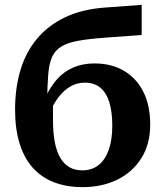

<svg xmlns="http://www.w3.org/2000/svg" viewBox="-20 -760 675 790"><path d="M413 -729 563 -740V-616L412 -605Q344 -600 300.5 -592Q257 -584 231.5 -568Q206 -552 194 -525Q182 -498 178.5 -454.5Q175 -411 174 -347L198 -357Q198 -341 198 -326Q198 -311 198 -296.5Q198 -282 198 -268Q198 -214 205.5 -175Q213 -136 228.5 -110Q244 -84 266.5 -71.5Q289 -59 319 -59Q357 -59 384.5 -80Q412 -101 427 -142.5Q442 -184 442 -243Q442 -299 430 -338.5Q418 -378 393 -399Q368 -420 329 -420Q298 -420 271 -405Q244 -390 221.5 -361Q199 -332 181 -289L168 -361Q189 -406 216.5 -436Q244 -466 282 -482.5Q320 -499 369 -499Q438 -499 489.5 -469Q541 -439 569.5 -383Q598 -327 598 -247Q598 -167 561.5 -109Q525 -51 462 -20.5Q399 10 320 10Q255 10 203.5 -9.5Q152 -29 116 -68.5Q80 -108 61 -168.5Q42 -229 42 -309Q42 -396 63.5 -469.5Q85 -543 130.5 -598.5Q176 -654 246 -688Q316 -722 413 -729Z"/></svg>

Font: Roboto Serif 28pt SemiBold
Style: Regular
Weight: 600
Designer: Greg Gazdowicz
Foundry: Commercial Type
Version: Version 1.008